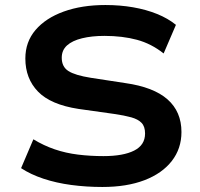

<svg xmlns="http://www.w3.org/2000/svg" viewBox="-20 -735 798 765"><path d="M388 10Q324 10 264 2Q204 -6 153 -23Q102 -40 64 -65L113 -180Q154 -155 198 -140Q242 -125 291 -119Q340 -113 392 -113Q471 -113 514.5 -135Q558 -157 558 -203Q558 -231 544 -245.5Q530 -260 503 -267.5Q476 -275 435 -281L293 -301Q182 -318 131.5 -370Q81 -422 81 -502Q81 -568 121.5 -615.5Q162 -663 234 -689Q306 -715 400 -715Q458 -715 510 -706Q562 -697 605.5 -679.5Q649 -662 681 -636L632 -522Q583 -561 525.5 -576.5Q468 -592 396 -592Q346 -592 307 -582.5Q268 -573 247 -554Q226 -535 226 -505Q226 -469 252.5 -452Q279 -435 342 -425L479 -404Q592 -388 647.5 -339Q703 -290 703 -209Q703 -143 664.5 -93.5Q626 -44 555.5 -17Q485 10 388 10Z"/></svg>

Font: Nunito Sans 7pt SemiExpanded
Style: Bold
Weight: 700
Width: 6
Designer: Vernon Adams
Foundry: Vernon Adams
Version: Version 3.101;gftools[0.9.27]